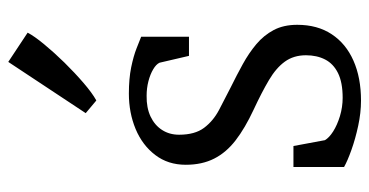

<svg xmlns="http://www.w3.org/2000/svg" viewBox="-239 -665 914 476"><g transform="rotate(-90 218.0 -427.0)"><path d="M206.5 11Q176.5 11 144 4Q111.5 -3 84.2 -12.8Q57 -22.5 42 -31V-156.5H94L108.5 -78.5Q114.5 -68 130.2 -58Q146 -48 168.2 -41.2Q190.5 -34.5 213.5 -34.5Q251.5 -34.5 274.8 -46Q298 -57.5 308.5 -78Q319 -98.5 319 -125.5Q319 -156 303.2 -177.8Q287.5 -199.5 257.5 -217.2Q227.5 -235 183.5 -255.5Q138.5 -276.5 108.2 -299.8Q78 -323 62.8 -353Q47.5 -383 47.5 -423.5Q47.5 -467.5 71.8 -499.2Q96 -531 136.2 -547.8Q176.5 -564.5 224 -564.5Q261 -564.5 289 -558.8Q317 -553 336 -545.5Q355 -538 365 -534V-415.5H317.5L300.5 -488.5Q296.5 -497 284.2 -504.2Q272 -511.5 254.8 -516Q237.5 -520.5 218.5 -520.5Q189 -521 167.2 -510.8Q145.5 -500.5 133.8 -482.2Q122 -464 122 -440Q122 -401 139 -378.2Q156 -355.5 183 -341.2Q210 -327 239.5 -312Q269 -297.5 296.8 -282.2Q324.5 -267 346.5 -248.5Q368.5 -230 381.5 -205.5Q394.5 -181 394.5 -147Q394.5 -97 371.2 -61.8Q348 -26.5 305.8 -7.8Q263.5 11 206.5 11ZM206.5 -645.5 175.5 -671.5 302.5 -863.5 375 -815.5Q366.5 -799 346.2 -774.5Q326 -750 300.8 -724.2Q275.5 -698.5 250.5 -677Q225.5 -655.5 207.5 -645.5Z"/></g></svg>

Font: Merriweather 24pt SemiCondensed Light
Style: Regular
Weight: 300
Width: 4
Designer: Eben Sorkin
Foundry: Eben Sorkin
Version: Version 2.100